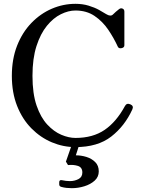

<svg xmlns="http://www.w3.org/2000/svg" viewBox="-20 -758 747 1005"><path d="M375 12Q311 12 251.5 -13Q192 -38 144.5 -86Q97 -134 69.5 -203.5Q42 -273 42 -361Q42 -449 69.5 -519Q97 -589 144.5 -638Q192 -687 251.5 -712.5Q311 -738 375 -738Q412 -738 443.5 -728.5Q475 -719 498.5 -706Q522 -693 536 -684Q559 -670 571 -682Q576 -687 586.5 -696.5Q597 -706 603 -710Q612 -717 621.5 -713Q631 -709 631 -697V-521Q631 -509 616.5 -506Q602 -503 597 -513Q576 -559 546.5 -602.5Q517 -646 475 -674.5Q433 -703 375 -703Q338 -703 298.5 -683.5Q259 -664 225.5 -623Q192 -582 171 -517Q150 -452 150 -361Q150 -268 171.5 -205.5Q193 -143 227.5 -106Q262 -69 301 -52.5Q340 -36 375 -36Q466 -36 527.5 -78Q589 -120 634 -203Q643 -220 662 -212Q681 -204 673 -186Q633 -98 562 -43Q491 12 375 12ZM290 196Q290 183 303 185Q326 190 346 190Q370 190 390.5 179.5Q411 169 411 145Q411 118 388 110.5Q365 103 336 106L325 88L355 2H394L377 55Q405 55 432.5 63.5Q460 72 478.5 90.5Q497 109 497 139Q497 168 475.5 187.5Q454 207 421.5 217Q389 227 356 227Q342 227 328 225.5Q314 224 300 220Q290 217 290 207Z"/></svg>

Font: Zen Old Mincho
Style: Regular
Weight: 400
Designer: Yoshimichi Ohira
Foundry: Positype
Version: Version 1.001